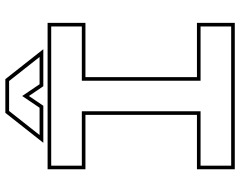

<svg xmlns="http://www.w3.org/2000/svg" viewBox="-110 -788 898 718"><g transform="rotate(-90 339.0 -429.0)"><path d="M65 0V-141.5H268.5V-558.5H65V-700H612.5V-558.5H409.5V-141.5H612.5V0ZM78.5 -13.5H599V-128H396V-572H599V-686.5H78.5V-572H282V-128H78.5ZM276 -858H402L514 -716H375.5L339 -770L302.5 -716H164ZM283 -844 193 -730H295L339 -795L383 -730H485L395 -844Z"/></g></svg>

Font: Tourney Expanded Thin
Style: Regular
Weight: 100
Width: 7
Designer: Tyler Finck
Foundry: Etcetera Type Co
Version: Version 1.010; ttfautohint (v1.8.3)